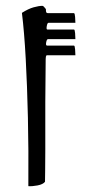

<svg xmlns="http://www.w3.org/2000/svg" viewBox="-20 -598 293 657"><path d="M112 -409 118 -553Q126 -553 128 -560Q130 -567 137 -567Q137 -558 138.5 -555.5Q140 -553 144 -553H233Q236 -553 237 -540Q238 -527 238 -520H146Q142 -520 140 -508.5Q138 -497 142 -497H233Q236 -497 237 -484.5Q238 -472 238 -464H144Q140 -464 138 -453Q136 -442 141 -442H233Q236 -442 237 -429Q238 -416 238 -409H141Q138 -409 137 -404Q136 -399 136 -379Q129 -392 123.5 -400.5Q118 -409 112 -409ZM137 -567Q137 -528 137 -473Q137 -418 136 -359.5Q135 -301 135 -248.5Q135 -196 135 -161Q135 -124 135 -83.5Q135 -43 134.5 -13Q134 17 134 24Q127 33 108.5 36.5Q90 40 77 39Q78 -85 75.5 -195.5Q73 -306 68 -397.5Q63 -489 55 -554Q77 -568 95 -573Q113 -578 125 -578Q129 -578 137 -567Z"/></svg>

Font: Ruwudu
Style: Regular
Weight: 400
Designer: Becca Hirsbrunner Spalinger
Foundry: SIL International
Version: Version 3.000